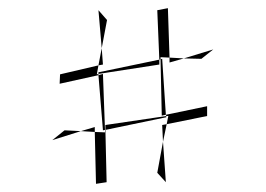

<svg xmlns="http://www.w3.org/2000/svg" viewBox="-20 -511 650 470"><path d="M370 -353 221 -330V-327L126 -306L127 -329L221 -351L229 -393L221 -486L242 -462L229 -393L232 -353L221 -351L217 -329L221 -330V-334L370 -365L365 -486L391 -491L395 -370L430 -368L395 -358V-370L373 -371V-366L370 -365ZM502 -390 473 -367 430 -368ZM377 -367 386 -230 376 -228 373 -366ZM232 -192 221 -327 232 -330 237 -193ZM215 -61 212 -188 178 -190 212 -200V-188L237 -187V-193H238V-205L387 -227L386 -230L487 -251V-227L388 -207L379 -164L386 -65L365 -88L379 -164L377 -205L388 -207L392 -227H387V-224L238 -193L241 -65ZM138 -192 178 -190 108 -168Z"/></svg>

Font: Literata 72pt Medium
Style: Regular
Weight: 500
Designer: Latin by Veronika Burian and Jose Scaglione. Greek by Irene Vlachou. Cyrillic by Vera Evstafieva.
Foundry: TypeTogether
Version: Version 3.002